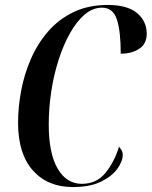

<svg xmlns="http://www.w3.org/2000/svg" viewBox="-20 -746 613 776"><path d="M274 10Q173 10 113 -57Q53 -124 53 -250Q53 -313 65.5 -379.5Q78 -446 105 -508Q132 -570 174.5 -619Q217 -668 277 -697Q337 -726 416 -726Q494 -726 533.5 -693.5Q573 -661 573 -609Q573 -569 543 -549Q513 -529 468 -529Q468 -619 452.5 -667Q437 -715 392 -715Q355 -715 322.5 -687.5Q290 -660 263 -612Q236 -564 216.5 -503Q197 -442 187 -375Q177 -308 177 -243Q177 -126 213 -64.5Q249 -3 311 -3Q370 -3 406 -47Q442 -91 461 -153Q467 -146 471.5 -138.5Q476 -131 476 -120Q476 -94 454 -63.5Q432 -33 387.5 -11.5Q343 10 274 10Z"/></svg>

Font: Noto Serif Display ExtraCondensed SemiBold
Style: Italic
Weight: 600
Width: 2
Italic angle: -12°
Designer: Monotype Design Team
Foundry: Monotype Imaging Inc.
Version: Version 2.009